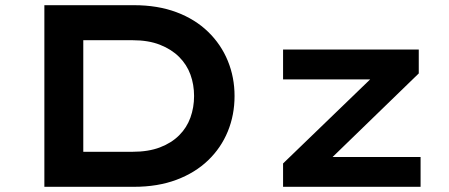

<svg xmlns="http://www.w3.org/2000/svg" viewBox="-20 -720 1731 740"><path d="M151 0V-700H496Q588 -700 660 -673Q732 -646 782 -597.5Q832 -549 858 -485.5Q884 -422 884 -350Q884 -277 858 -213.5Q832 -150 782 -102Q732 -54 660 -27Q588 0 496 0ZM301 -109 285 -135H491Q552 -135 596.5 -152Q641 -169 670.5 -198.5Q700 -228 714 -267Q728 -306 728 -350Q728 -394 714 -432.5Q700 -471 670.5 -500.5Q641 -530 596.5 -547.5Q552 -565 491 -565H282L301 -589ZM1071 0V-90L1446 -452L1458 -414H1071V-529H1594V-437L1230 -84L1215 -115H1601V0Z"/></svg>

Font: Lexend Peta SemiBold
Style: Regular
Weight: 600
Designer: Bonnie Shaver-Troup, Thomas Jockin
Foundry: Lexend
Version: Version 1.007